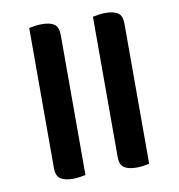

<svg xmlns="http://www.w3.org/2000/svg" viewBox="-71 -661 682 733"><g transform="rotate(-10 269.5 -295.0)"><path d="M386 -596Q417 -596 433.5 -585Q450 -574 450 -542V0Q442 2 428 4Q414 6 400 6Q369 6 352.5 -5Q336 -16 336 -47V-590Q345 -592 358 -594Q371 -596 386 -596ZM139 -596Q170 -596 186.5 -585Q203 -574 203 -542V0Q195 2 181 4Q167 6 153 6Q123 6 106 -5Q89 -16 89 -47V-590Q97 -592 111 -594Q125 -596 139 -596Z"/></g></svg>

Font: Baloo Paaji 2 SemiBold
Style: Regular
Weight: 600
Designer: Shuchita Grover, Noopur Datye and Ek Type
Foundry: Ek Type
Version: Version 1.640;hotconv 1.0.111;makeotfexe 2.5.65597; ttfautoh